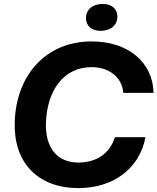

<svg xmlns="http://www.w3.org/2000/svg" viewBox="-20 -949 802 978"><path d="M380 9C557 9 691 -90 721 -250H565C540 -169 474 -121 378 -121C377 -121 376 -121 375 -121C276 -123 210 -190 214 -323C220 -494 308 -607 446 -607C537 -607 602 -555 608 -476H762C759 -631 634 -738 446 -738C222 -738 64 -576 55 -329C48 -126 167 9 380 9ZM493 -792C544 -792 578 -821 578 -864C578 -903 550 -929 503 -929C452 -929 418 -900 418 -857C418 -818 445 -792 493 -792Z"/></svg>

Font: Mona Sans
Style: Bold Italic
Weight: 700
Italic angle: -11.7°
Designer: Deni Anggara
Foundry: GitHub
Version: Version 2.000;Glyphs 3.2.3 (3260)